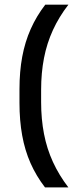

<svg xmlns="http://www.w3.org/2000/svg" viewBox="-20 -696 338 838"><path d="M159.5 -304V-250.5Q159.5 -176.5 172 -111.8Q184.5 -47 211 10.8Q237.5 68.5 278.5 122H176.5Q138 72 113.2 16Q88.5 -40 76.8 -105Q65 -170 65 -247.5V-306.5Q65 -383.5 77 -448.2Q89 -513 114 -569.2Q139 -625.5 177.5 -675.5H278.5Q237.5 -622.5 211 -564.8Q184.5 -507 172 -442.5Q159.5 -378 159.5 -304Z"/></svg>

Font: Anek Latin Medium
Style: Regular
Weight: 500
Designer: Yesha Goshar
Foundry: Ek Type
Version: Version 1.003